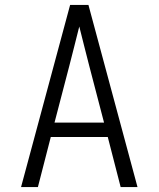

<svg xmlns="http://www.w3.org/2000/svg" viewBox="-20 -755 640 775"><path d="M65 0 263 -735H337L535 0H467L415 -202H185L133 0ZM200 -260H400L340 -490Q330 -529 320 -568.5Q310 -608 300 -648Q290 -608 280 -568.5Q270 -529 260 -490Z"/></svg>

Font: Iosevka Light Extended
Style: Regular
Weight: 300
Width: 7
Monospace: yes
Designer: Belleve Invis
Foundry: Belleve Invis
Version: Version 32.5.0; ttfautohint (v1.8.4)